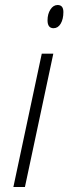

<svg xmlns="http://www.w3.org/2000/svg" viewBox="-20 -743 272 763"><path d="M168.9 -662.1Q168.9 -687.5 180.4 -705.3Q191.9 -723.1 209 -723.1Q231.9 -723.1 231.9 -695.1Q231.9 -667 221.2 -648.9Q210.4 -630.9 192.9 -630.9Q168.9 -630.9 168.9 -662.1ZM33.2 0 146 -529.8H191.9L79.1 0Z"/></svg>

Font: Open Sans Hebrew Condensed Light
Style: Italic
Weight: 300
Width: 3
Italic angle: -12°
Foundry: Ascender Corporation, Yanek Iontef
Version: Version 2.001;PS 002.001;hotconv 1.0.70;makeotf.lib2.5.58329